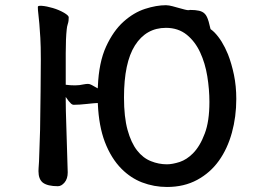

<svg xmlns="http://www.w3.org/2000/svg" viewBox="-20 -682 1040 753"><path d="M237.8 -288.1V-301.8Q247.6 -288.6 249 -286.1Q253.9 -280.3 257.8 -276.4Q263.2 -271 269.5 -271Q291 -271 321.3 -274.4Q352.1 -277.8 359.4 -277.8H363.8V-273.4Q367.7 -187.5 391.1 -125.5Q416 -60.5 457 -19.5Q492.7 16.1 536.6 33.2Q584 51.3 634.8 51.3Q702.1 51.3 753.4 23.4Q804.7 -4.4 838.4 -51.5Q872.1 -98.6 889.4 -161.4Q906.7 -224.1 906.7 -293.9Q906.7 -344.2 897.5 -388.7Q888.2 -433.1 874 -469.2Q851.6 -523.9 820.8 -555.2Q814 -562 805.7 -567.9Q798.3 -602.1 791.5 -615.7Q787.6 -624 782.2 -628.9Q774.4 -636.7 760.5 -639.9Q746.6 -643.1 725.1 -643.1Q722.7 -642.1 718.3 -642.1Q710.9 -642.1 680.7 -650.9Q651.9 -659.2 643.6 -660.4Q635.3 -661.6 630.9 -661.6Q593.3 -661.6 548.8 -647.2Q504.4 -632.8 464.4 -596.9Q424.3 -561 396 -499.3Q367.7 -437.5 363.8 -342.8L363.3 -335.4L339.8 -348.6Q332 -353 325.2 -353Q317.9 -353 308.1 -351.1Q291.5 -347.2 274.4 -347.2Q255.4 -347.2 237.8 -349.6V-473.6Q237.8 -532.2 241.7 -566.9Q242.7 -578.1 245.4 -586.2Q248 -594.2 248.8 -600.6Q249.5 -606.9 249.5 -614.3Q249.5 -617.7 244.9 -622.1Q240.2 -626.5 231.4 -631.8Q210.9 -643.6 187 -650.6Q163.1 -657.7 143.6 -659.2Q141.6 -659.2 139.9 -659.2Q138.2 -659.2 135.7 -659.2Q130.9 -658.7 129.6 -657.5Q128.4 -656.2 128.4 -654.3Q128.4 -643.1 130.4 -627.4Q132.3 -611.8 134.3 -588.9Q136.2 -565.9 138.2 -533.4Q140.1 -501 140.1 -449.2Q140.1 -397.5 139.2 -324.7L137.2 -172.9Q135.3 -127.9 134.3 -85.7Q133.3 -43.5 131.3 -22Q130.9 -15.6 130.9 -10.7Q130.9 20.5 147.9 34.2Q166.5 48.3 207 48.3Q220.7 48.3 233.2 33.7Q245.6 19 245.6 -5.9Q238.3 -236.8 238.3 -247.1Q237.8 -267.1 237.8 -288.1ZM801.3 -282.2Q801.3 -206.1 783.2 -158.7Q764.6 -108.4 736.3 -80.1Q712.4 -56.2 685.1 -46.9Q655.8 -37.6 634.8 -37.6Q602.5 -37.6 572.3 -49.8Q541 -62 517.6 -92Q494.1 -122.1 480.2 -172.6Q466.3 -223.1 466.3 -299.8Q466.3 -436 509.3 -503.9Q553.2 -572.8 630.9 -572.8Q679.2 -572.8 712.9 -545.4Q745.6 -518.6 765.1 -476.3Q784.7 -434.1 793 -382.8Q801.3 -331.5 801.3 -282.2Z"/></svg>

Font: Bakudai
Style: Light
Weight: 300
Version: Version 1.48